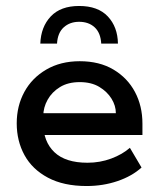

<svg xmlns="http://www.w3.org/2000/svg" viewBox="-20 -613 533 643"><path d="M270 10Q193 10 140.5 -18Q88 -46 62 -93.5Q36 -141 36 -200Q36 -258 61.5 -305Q87 -352 135 -380Q183 -408 247 -408Q313 -408 360 -380Q407 -352 432 -305Q457 -258 457 -199V-161H88V-234H368Q368 -259 353.5 -282.5Q339 -306 312.5 -322Q286 -338 247 -338Q208 -338 181 -321.5Q154 -305 139.5 -279Q125 -253 125 -225V-200Q125 -139 162 -103.5Q199 -68 273 -68Q315 -68 352.5 -82Q390 -96 415 -118L454 -52Q422 -23 373.5 -6.5Q325 10 270 10ZM115 -467Q117 -523 150 -558Q183 -593 245 -593Q308 -593 341 -558Q374 -523 375 -467H319Q317 -503 297 -521.5Q277 -540 245 -540Q214 -540 193.5 -521.5Q173 -503 171 -467Z"/></svg>

Font: Rokkitt Medium
Style: Regular
Weight: 500
Version: Version 3.103